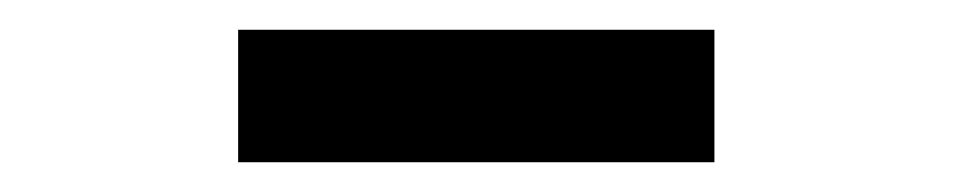

<svg xmlns="http://www.w3.org/2000/svg" viewBox="-20 -395 640 129"><path d="M140 -286V-375H460V-286Z"/></svg>

Font: Pitagon Sans Mono Medium
Style: Regular
Weight: 500
Monospace: yes
Designer: Travis Tran
Foundry: Pitagon
Version: Version 1.001; ttfautohint (v1.8.4.7-5d5b);gftools[0.9.26]